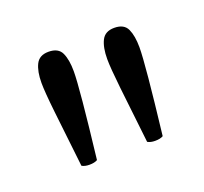

<svg xmlns="http://www.w3.org/2000/svg" viewBox="-52 -762 333 313"><g transform="rotate(-20 114.0 -605.0)"><path d="M57 -507Q49 -507 44 -510Q37 -571 33 -607.5Q29 -644 29 -659Q29 -679 35 -691Q41 -703 57 -703Q74 -703 79.5 -691Q85 -679 85 -659Q85 -630 71 -510Q66 -507 57 -507ZM171 -507Q163 -507 158 -510Q151 -571 147 -607.5Q143 -644 143 -659Q143 -679 149 -691Q155 -703 171 -703Q188 -703 193.5 -691Q199 -679 199 -659Q199 -630 185 -510Q180 -507 171 -507Z"/></g></svg>

Font: Petrona ExtraLight
Style: Regular
Weight: 200
Designer: Ringo R. Seeber
Foundry: Ringo R. Seeber
Version: Version 2.001; ttfautohint (v1.8.3)